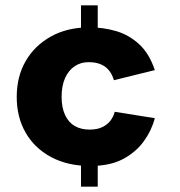

<svg xmlns="http://www.w3.org/2000/svg" viewBox="-20 -618 677 723"><path d="M320 7Q235 7 172.5 -26.5Q110 -60 76.5 -118.5Q43 -177 43 -253Q43 -330 77 -388.5Q111 -447 172.5 -481Q234 -515 317 -515Q369 -515 417 -501Q465 -487 503.5 -452Q542 -417 563 -354L409 -316Q398 -352 374 -368Q350 -384 314 -384Q284 -384 261 -368.5Q238 -353 225 -324Q212 -295 212 -253Q212 -213 225 -185Q238 -157 261.5 -143.5Q285 -130 317 -130Q346 -130 365.5 -139.5Q385 -149 396.5 -164.5Q408 -180 412 -197L563 -173Q551 -127 521.5 -86Q492 -45 443 -19Q394 7 320 7ZM285 85V-105H348V85ZM285 -408V-598H348V-408Z"/></svg>

Font: Parkinsans Light
Style: Bold
Weight: 700
Version: Version 1.000